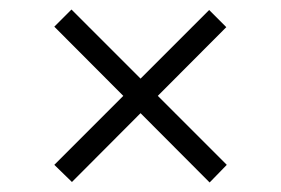

<svg xmlns="http://www.w3.org/2000/svg" viewBox="-20 -431 590 403"><path d="M420 -48 94 -375 130 -411 456 -85ZM131 -49 94 -85 419 -410 455 -374Z"/></svg>

Font: Ysabeau
Style: Italic
Weight: 400
Italic angle: -12°
Designer: Christian Thalmann (Catharsis Fonts)
Version: Version 2.000;gftools[0.9.27.dev2+g8671c4b]